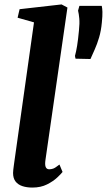

<svg xmlns="http://www.w3.org/2000/svg" viewBox="-20 -837 483 867"><path d="M185.5 -116.5Q182 -94 186.2 -83.2Q190.5 -72.5 202.5 -72.5Q210.5 -72.5 219.8 -75.5Q229 -78.5 248.5 -94L262.5 -60.5Q256 -52 238.2 -35.2Q220.5 -18.5 192.2 -4.2Q164 10 126 10Q101 10 81.2 3.5Q61.5 -3 50.2 -17.5Q39 -32 39 -56Q39 -62 40 -70.5Q41 -79 42.2 -88Q43.5 -97 44.5 -105L133.5 -736L59.5 -757L68.5 -795.5L258 -817L284.5 -803ZM388.5 -570.5 321 -572 318.5 -584.5Q324 -604 328.2 -630.2Q332.5 -656.5 336.5 -699Q340 -732 338 -753.5Q336 -775 332.5 -789L338.5 -810.5H439.5Q442 -800 442.5 -783Q443 -766 440 -736Q436.5 -698 427.5 -667.8Q418.5 -637.5 407.8 -613.8Q397 -590 388.5 -570.5Z"/></svg>

Font: Merriweather 24pt SemiCondensed Black
Style: Italic
Weight: 900
Width: 4
Italic angle: -7.8°
Designer: Eben Sorkin
Foundry: Eben Sorkin
Version: Version 2.101